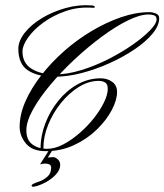

<svg xmlns="http://www.w3.org/2000/svg" viewBox="-20 -585 636 743"><path d="M335 -564Q346 -563 347 -558.5Q348 -554 337 -555Q283 -559 234 -542Q185 -525 147.5 -497.5Q110 -470 88.5 -439.5Q67 -409 67 -386Q67 -341 102 -319Q137 -297 192 -297Q240 -297 294 -313.5Q348 -330 400 -356.5Q452 -383 494 -412.5Q536 -442 561 -468Q586 -494 586 -510Q586 -522 576.5 -525.5Q567 -529 555 -529Q522 -529 475 -506Q428 -483 374.5 -443.5Q321 -404 269.5 -356Q218 -308 175.5 -257.5Q133 -207 107.5 -161Q82 -115 82 -81Q82 -43 105.5 -26Q129 -9 161 -9Q192 -9 224.5 -26Q257 -43 288 -70Q319 -97 343.5 -128Q368 -159 382.5 -189Q397 -219 397 -241Q397 -260 386.5 -266Q376 -272 362 -272Q323 -272 285 -248.5Q247 -225 216 -186.5Q185 -148 166.5 -102.5Q148 -57 148 -12Q148 -12 148 -10Q148 -8 148 -6Q148 -4 144.5 -3Q141 -2 139 -4Q138 -6 137.5 -8Q137 -10 137 -10Q137 -60 155.5 -108Q174 -156 206 -195.5Q238 -235 280 -258.5Q322 -282 370 -282Q395 -282 414 -268.5Q433 -255 433 -229Q433 -198 412.5 -159Q392 -120 354.5 -83.5Q317 -47 266.5 -23.5Q216 0 157 0Q105 0 80.5 -29.5Q56 -59 56 -94Q56 -142 78.5 -193Q101 -244 140 -294Q179 -344 229 -388Q279 -432 335.5 -465.5Q392 -499 449 -518.5Q506 -538 558 -538Q570 -538 583 -533Q596 -528 596 -514Q596 -486 570.5 -455Q545 -424 501.5 -394.5Q458 -365 405 -341Q352 -317 296.5 -302.5Q241 -288 191 -288Q126 -288 88.5 -312.5Q51 -337 51 -396Q51 -427 76 -458.5Q101 -490 142.5 -515Q184 -540 234.5 -554Q285 -568 335 -564ZM171 -6H184L165 25Q165 25 171 24Q177 23 185 23Q194 23 203.5 31.5Q213 40 213 53Q213 72 197 89.5Q181 107 158.5 119.5Q136 132 114 137Q104 139 102.5 134.5Q101 130 110 126Q115 123 131.5 117.5Q148 112 163 99Q178 86 178 64Q178 54 170.5 51Q163 48 155 48Q148 48 141.5 49.5Q135 51 135 51Z"/></svg>

Font: Kapakana
Style: Regular
Weight: 400
Designer: Kousuke Nagai
Version: Version 1.002